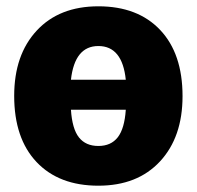

<svg xmlns="http://www.w3.org/2000/svg" viewBox="-20 -571 624 609"><path d="M292 -551Q417 -551 488 -476Q559 -401 559 -266Q559 -136 487.5 -59Q416 18 292 18Q167 18 96 -57Q25 -132 25 -267Q25 -397 96.5 -474Q168 -551 292 -551ZM292 -425Q217 -425 205 -318H379Q368 -425 292 -425ZM379 -223H205Q209 -162 230.5 -135Q252 -108 292 -108Q332 -108 353.5 -135.5Q375 -163 379 -223Z"/></svg>

Font: FiraGO ExtraBold
Style: Regular
Weight: 800
Designer: bBox Type
Foundry: bBox Type GmbH
Version: Version 1.001;PS 001.001;hotconv 1.0.88;makeotf.lib2.5.64775